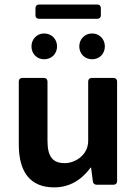

<svg xmlns="http://www.w3.org/2000/svg" viewBox="-20 -811 601 843"><path d="M407.2 -791H151.4C141.6 -791 135.7 -785.2 135.7 -775.4V-744.1C135.7 -734.4 141.6 -728.5 151.4 -728.5H407.2C417 -728.5 422.9 -734.4 422.9 -744.1V-775.4C422.9 -785.2 417 -791 407.2 -791ZM173.8 -550.8C207 -550.8 230.5 -575.2 230.5 -607.4C230.5 -638.7 207 -664.1 173.8 -664.1C141.6 -664.1 118.2 -638.7 118.2 -607.4C118.2 -575.2 141.6 -550.8 173.8 -550.8ZM328.1 -607.4C328.1 -575.2 351.6 -550.8 384.8 -550.8C417 -550.8 440.4 -575.2 440.4 -607.4C440.4 -638.7 417 -664.1 384.8 -664.1C351.6 -664.1 328.1 -638.7 328.1 -607.4ZM367.2 -453.1V-192.4C367.2 -129.9 309.6 -94.7 264.6 -94.7C212.9 -94.7 188.5 -121.1 188.5 -193.4V-453.1C188.5 -462.9 182.6 -468.8 172.9 -468.8H78.1C68.4 -468.8 62.5 -462.9 62.5 -453.1V-176.8C62.5 -59.6 109.4 11.7 217.8 11.7C284.2 11.7 336.9 -19.5 377.9 -75.2H379.9L387.7 -14.6C388.7 -5.9 394.5 0 404.3 0H478.5C488.3 0 494.1 -5.9 494.1 -15.6V-453.1C494.1 -462.9 488.3 -468.8 478.5 -468.8H382.8C373 -468.8 367.2 -462.9 367.2 -453.1Z"/></svg>

Font: Ed Sans Neue SemiBold
Style: Regular
Weight: 600
Designer: Stephen Hutchings
Version: Version 1.004;PS 001.004;hotconv 1.0.88;makeotf.lib2.5.64775